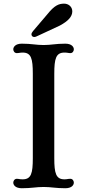

<svg xmlns="http://www.w3.org/2000/svg" viewBox="-20 -1004 468 1031"><path d="M51.3 -23.4C51.3 -11.7 61.5 6.8 97.2 6.8C149.9 6.8 172.9 0 214.4 0C254.4 0 278.8 6.8 330.6 6.8C366.7 6.8 376.5 -11.7 376.5 -23.4C376.5 -32.7 370.1 -43.9 357.9 -43.9C344.7 -43.9 340.3 -41 326.2 -41C280.3 -41 271.5 -73.7 271.5 -154.3V-607.9C271.5 -689 280.3 -721.7 326.2 -721.7C343.3 -721.7 346.2 -718.8 357.9 -718.8C370.1 -718.8 376.5 -729.5 376.5 -739.3C376.5 -750.5 366.7 -769.5 330.6 -769.5C278.8 -769.5 254.4 -762.2 214.4 -762.2C172.9 -762.2 149.9 -769.5 97.2 -769.5C61.5 -769.5 51.3 -750.5 51.3 -739.3C51.3 -729.5 58.1 -718.8 70.3 -718.8C82.5 -718.8 87.4 -721.7 101.6 -721.7C147.5 -721.7 156.2 -689.5 156.2 -607.9V-154.3C156.2 -73.2 147.5 -41 101.6 -41C84.5 -41 81.1 -43.9 70.3 -43.9C58.1 -43.9 51.3 -32.7 51.3 -23.4ZM164.1 -805.2C168.9 -805.2 174.3 -807.1 186 -813L301.3 -866.7C345.7 -890.6 368.2 -914.6 368.2 -942.9C368.2 -967.3 348.6 -984.4 324.2 -984.4C295.9 -984.4 272.5 -975.1 234.9 -928.2L157.2 -836.9C151.9 -830.1 148.9 -825.2 148.9 -819.3C148.9 -813.5 153.3 -805.2 164.1 -805.2Z"/></svg>

Font: Stoke
Style: Regular
Weight: 400
Designer: Nicole Fally
Foundry: Nicole Fally
Version: Version 1.002